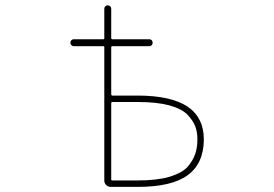

<svg xmlns="http://www.w3.org/2000/svg" viewBox="-20 -733 1040 729"><path d="M400.4 -23.4Q390.6 -23.4 383.3 -30.3Q376 -37.1 376 -47.9V-553.7Q376 -557.6 372.1 -557.6H259.8Q254.9 -557.6 251 -561.5Q247.1 -565.4 247.1 -570.8Q247.1 -576.2 251 -580.1Q254.9 -584 259.8 -584H372.1Q376 -584 376 -587.9V-700.2Q376 -705.1 379.9 -709Q383.8 -712.9 389.2 -712.9Q394.5 -712.9 398.4 -709Q402.3 -705.1 402.3 -700.2V-587.9Q402.3 -584 407.2 -584H546.9Q552.7 -584 556.2 -580.1Q559.6 -576.2 559.6 -570.8Q559.6 -565.4 556.2 -561.5Q552.7 -557.6 546.9 -557.6H407.2Q402.3 -557.6 402.3 -553.7V-375Q402.3 -370.1 407.2 -370.1H502.9Q628.9 -370.1 692.4 -328.1Q722.7 -307.6 738.3 -276.4Q753.9 -245.1 753.9 -204.1Q753.9 -158.2 738.3 -124Q723.6 -90.8 693.4 -68.4Q632.8 -23.4 502.9 -23.4ZM402.3 -51.8Q402.3 -47.9 407.2 -47.9H502.9Q575.2 -47.9 623 -61.5Q670.9 -76.2 692.4 -99.6Q712.9 -124 721.2 -148.4Q729.5 -172.9 729.5 -204.1Q729.5 -231.4 721.7 -252.4Q713.9 -273.4 693.4 -295.9Q671.9 -319.3 623 -333Q575.2 -345.7 502.9 -345.7H407.2Q402.3 -345.7 402.3 -340.8Z"/></svg>

Font: Rounded-L Mgen+ 2m thin
Style: Regular
Weight: 100
Designer: [Source Han Sans]
Ryoko NISHIZUKA  (kana & ideographs); Paul D. Hunt (Latin, Greek & Cyrillic); Wenlong ZHANG  (bopomofo
Version: Version 1.059.20150602